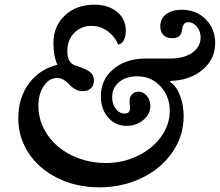

<svg xmlns="http://www.w3.org/2000/svg" viewBox="-20 -800 950 830"><path d="M388.2 -779.8Q448.7 -779.8 486.3 -748.5Q523.9 -717.3 523.9 -667Q523.9 -642.6 515.1 -626.2Q506.3 -609.9 491.2 -606.9Q474.6 -644.5 443.8 -666.3Q413.1 -688 376 -688Q330.1 -688 300.5 -657.5Q271 -627 271 -579.1Q271 -527.8 305.2 -517.1Q354 -501.5 370.1 -488.3Q386.2 -475.1 386.2 -452.1Q386.2 -430.7 373.3 -418.2Q360.4 -405.8 337.9 -405.8Q319.3 -405.8 304.2 -414.8Q289.1 -423.8 280 -434.3Q271 -444.8 257.1 -453.9Q243.2 -462.9 227.1 -462.9Q192.4 -462.9 169.2 -428.2Q146 -393.6 146 -341.8Q146 -291 168.9 -245.1Q191.9 -199.2 230.7 -166.5Q269.5 -133.8 323.5 -114.5Q377.4 -95.2 437 -95.2Q510.7 -95.2 574.7 -126Q638.7 -156.7 676.3 -208.7Q713.9 -260.7 713.9 -320.8Q713.9 -383.8 673.6 -427Q633.3 -470.2 574.2 -470.2Q525.4 -470.2 495.1 -445.3Q464.8 -420.4 464.8 -379.9Q464.8 -350.1 480.7 -329.6Q496.6 -309.1 519 -309.1Q542 -309.1 542 -333Q542 -337.4 541 -348.4Q540 -359.4 540 -363.8Q540 -380.9 551 -392.3Q562 -403.8 579.1 -403.8Q600.1 -403.8 615 -385.5Q629.9 -367.2 629.9 -341.8Q629.9 -306.6 599.6 -281.2Q569.3 -255.9 526.9 -255.9Q479 -255.9 447.5 -292Q416 -328.1 416 -383.8Q416 -456.1 470.2 -501.5Q524.4 -546.9 609.9 -546.9H714.8Q774.9 -546.9 811 -572Q847.2 -597.2 847.2 -639.2Q847.2 -664.6 831.1 -684.3Q814.9 -704.1 794.9 -704.1Q782.2 -704.1 776.4 -697Q770.5 -689.9 768.8 -679.7Q767.1 -669.4 764.4 -659.2Q761.7 -648.9 752 -641.8Q742.2 -634.8 724.1 -634.8Q700.2 -634.8 686.5 -648.4Q672.9 -662.1 672.9 -686Q672.9 -719.2 698 -738.5Q723.1 -757.8 766.1 -757.8Q828.1 -757.8 869.1 -716.8Q910.2 -675.8 910.2 -613.8Q910.2 -544.4 855.7 -498.5Q801.3 -452.6 716.8 -450.2L714.8 -445.8Q741.2 -430.2 757.6 -388.7Q773.9 -347.2 773.9 -296.9Q773.9 -212.9 725.6 -142.3Q677.2 -71.8 593.5 -31Q509.8 9.8 409.2 9.8Q311 9.8 230.7 -29.3Q150.4 -68.4 104.7 -136.7Q59.1 -205.1 59.1 -289.1Q59.1 -376.5 104.5 -438.5Q149.9 -500.5 228 -520Q210.9 -558.6 210.9 -613.8Q210.9 -687 260.5 -733.4Q310.1 -779.8 388.2 -779.8Z"/></svg>

Font: Libre Baskerville
Style: Italic
Weight: 400
Designer: Pablo Impallari, Rodrigo Fuenzalida
Foundry: Pablo Impallari, Rodrigo Fuenzalida
Version: Version 1.000